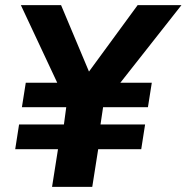

<svg xmlns="http://www.w3.org/2000/svg" viewBox="-20 -725 724 745"><path d="M182 0 205 -146H39L54 -242H228L237 -309H65L80 -404H222L211 -385L61 -705H217L330 -436H317L514 -705H684L432 -385L427 -404H569L554 -309H380L370 -242H543L528 -146H361L338 0Z"/></svg>

Font: Nunito Sans 9pt ExtraBold
Style: Italic
Weight: 800
Italic angle: -9°
Version: Version 3.101;gftools[0.9.27]